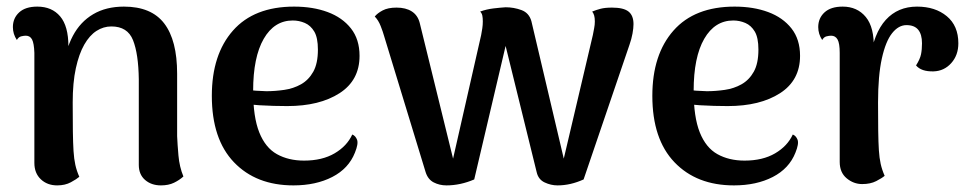

<svg xmlns="http://www.w3.org/2000/svg" viewBox="-20 -547 2938 581"><path d="M153 14Q123 14 103.5 -4.5Q84 -23 84 -54V-387Q83 -416 77 -427.5Q71 -439 58 -439Q52 -439 44 -437Q36 -435 31 -426Q19 -444 19 -465Q19 -492 38 -509.5Q57 -527 93 -527Q137 -527 162 -497.5Q187 -468 187 -407V-363L171 -336Q178 -396 200.5 -438.5Q223 -481 262 -504Q301 -527 355 -527Q438 -527 477 -476Q516 -425 516 -324V-135Q517 -111 520 -76.5Q523 -42 535 -13Q523 -2 506.5 6Q490 14 467 14Q438 14 419 -2.5Q400 -19 400 -48V-307Q399 -384 382.5 -425.5Q366 -467 317 -467Q293 -467 272 -453.5Q251 -440 235 -412Q219 -384 209.5 -340.5Q200 -297 200 -237Q200 -184 200.5 -149Q201 -114 202.5 -90Q204 -66 208 -48Q212 -30 220 -12Q212 -5 194.5 4.5Q177 14 153 14Z M868 14Q755 14 688 -56Q621 -126 621 -257Q621 -382 685 -454.5Q749 -527 870 -527Q927 -527 971.5 -510.5Q1016 -494 1042 -461Q1068 -428 1068 -378Q1068 -304 1007.5 -265Q947 -226 849 -226Q808 -226 765 -228.5Q722 -231 674 -243L677 -281Q700 -278 726.5 -275Q753 -272 786 -271Q812 -271 840 -275Q868 -279 891 -292Q914 -305 928 -330Q942 -355 942 -397Q942 -433 931 -451.5Q920 -470 902.5 -477.5Q885 -485 866 -485Q810 -485 778 -429.5Q746 -374 746 -272Q746 -193 764.5 -146.5Q783 -100 818 -80.5Q853 -61 900 -61Q955 -61 992.5 -83Q1030 -105 1046 -140Q1056 -136 1060.5 -124Q1065 -112 1054 -85Q1035 -37 985.5 -11.5Q936 14 868 14Z M1331 14Q1310 14 1292.5 5Q1275 -4 1268 -26L1142 -439Q1139 -450 1132 -468Q1125 -486 1114 -497Q1122 -507 1138 -515.5Q1154 -524 1180 -524Q1208 -524 1226 -512.5Q1244 -501 1250 -478L1351 -67L1436 -441Q1438 -451 1439.5 -461.5Q1441 -472 1441 -482Q1441 -493 1439.5 -500Q1438 -507 1433 -512Q1452 -519 1473 -521.5Q1494 -524 1510 -525Q1535 -525 1558 -516.5Q1581 -508 1588 -483L1686 -67L1774 -441Q1776 -452 1778 -462Q1780 -472 1780 -482Q1780 -493 1778 -500Q1776 -507 1772 -512Q1784 -517 1797.5 -520.5Q1811 -524 1832 -524Q1867 -524 1882 -512Q1897 -500 1897 -474Q1897 -462 1894 -445.5Q1891 -429 1885 -412L1746 -4Q1726 5 1706.5 9.5Q1687 14 1667 14Q1647 14 1628 5Q1609 -4 1604 -26L1510 -408L1415 -4Q1394 5 1373 9.5Q1352 14 1331 14Z M2201 14Q2088 14 2021 -56Q1954 -126 1954 -257Q1954 -382 2018 -454.5Q2082 -527 2203 -527Q2260 -527 2304.5 -510.5Q2349 -494 2375 -461Q2401 -428 2401 -378Q2401 -304 2340.5 -265Q2280 -226 2182 -226Q2141 -226 2098 -228.5Q2055 -231 2007 -243L2010 -281Q2033 -278 2059.5 -275Q2086 -272 2119 -271Q2145 -271 2173 -275Q2201 -279 2224 -292Q2247 -305 2261 -330Q2275 -355 2275 -397Q2275 -433 2264 -451.5Q2253 -470 2235.5 -477.5Q2218 -485 2199 -485Q2143 -485 2111 -429.5Q2079 -374 2079 -272Q2079 -193 2097.5 -146.5Q2116 -100 2151 -80.5Q2186 -61 2233 -61Q2288 -61 2325.5 -83Q2363 -105 2379 -140Q2389 -136 2393.5 -124Q2398 -112 2387 -85Q2368 -37 2318.5 -11.5Q2269 14 2201 14Z M2589 10Q2563 10 2542 -7.5Q2521 -25 2521 -57V-387Q2521 -416 2514.5 -427.5Q2508 -439 2495 -439Q2489 -439 2481 -437Q2473 -435 2468 -426Q2456 -444 2456 -465Q2456 -492 2475 -509.5Q2494 -527 2530 -527Q2574 -527 2600 -495.5Q2626 -464 2624 -399V-358L2612 -365Q2624 -447 2660.5 -487Q2697 -527 2755 -527Q2810 -527 2845 -498Q2880 -469 2880 -416Q2880 -380 2858.5 -356Q2837 -332 2805 -331Q2768 -330 2752 -349Q2764 -368 2767 -382.5Q2770 -397 2770 -416Q2770 -443 2758.5 -457Q2747 -471 2723 -471Q2699 -471 2679.5 -446.5Q2660 -422 2648.5 -370Q2637 -318 2637 -237Q2637 -186 2637.5 -151Q2638 -116 2639.5 -92.5Q2641 -69 2645 -51Q2649 -33 2657 -15Q2649 -8 2631.5 1Q2614 10 2589 10Z"/></svg>

Font: Arima Thin SemiBold
Style: Regular
Weight: 600
Version: Version 1.100